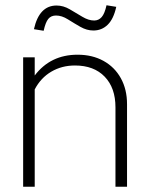

<svg xmlns="http://www.w3.org/2000/svg" viewBox="-20 -710 569 730"><path d="M68 0V-492H112V-423Q172 -502 275 -502Q331 -502 373.5 -478.5Q416 -455 439.5 -412.5Q463 -370 463 -314V0H419V-302Q419 -376 378 -418.5Q337 -461 265 -461Q215 -461 175 -437.5Q135 -414 112 -370V0ZM146 -593 109 -599Q129 -689 195 -689Q221 -689 245.5 -674.5Q270 -660 293.5 -646Q317 -632 338 -632Q355 -632 366.5 -645Q378 -658 385 -690L422 -684Q412 -638 389.5 -616Q367 -594 335 -594Q310 -594 285.5 -608Q261 -622 238 -636.5Q215 -651 193 -651Q174 -651 163.5 -638Q153 -625 146 -593Z"/></svg>

Font: Red Hat Display VF
Style: Regular
Weight: 300
Designer: Pentagram, MCKL
Foundry: Pentagram, MCKL
Version: Version 1.023